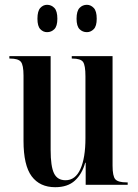

<svg xmlns="http://www.w3.org/2000/svg" viewBox="-20 -770 574 800"><path d="M210 10Q146 10 112 -35.5Q78 -81 78 -183V-455Q78 -499 67 -512.5Q56 -526 22 -526H19V-536H191V-145Q191 -77 205 -48Q219 -19 253 -19Q294 -19 315 -65.5Q336 -112 336 -194V-452Q336 -498 326 -512Q316 -526 281 -526H279V-536H449V-80Q449 -36 460.5 -23Q472 -10 508 -10H512V0H337V-92H335Q322 -45 292 -17.5Q262 10 210 10ZM342 -636Q324 -636 311.5 -648.5Q299 -661 299 -692Q299 -724 311.5 -737Q324 -750 342 -750Q358 -750 370.5 -737Q383 -724 383 -692Q383 -661 370.5 -648.5Q358 -636 342 -636ZM176 -636Q160 -636 148 -648.5Q136 -661 136 -692Q136 -724 148 -737Q160 -750 176 -750Q194 -750 206.5 -737Q219 -724 219 -692Q219 -661 206.5 -648.5Q194 -636 176 -636Z"/></svg>

Font: Noto Serif Display ExtraCondensed SemiBold
Style: Regular
Weight: 600
Width: 2
Designer: Monotype Design Team
Foundry: Monotype Imaging Inc.
Version: Version 2.009